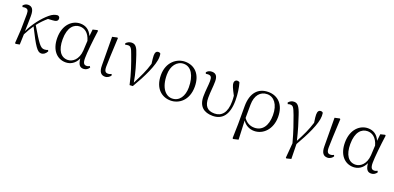

<svg xmlns="http://www.w3.org/2000/svg" viewBox="4 -1408 5126 2495"><g transform="rotate(20 2567.0 -160.0)"><path d="M471 14C501 14 531 -7 549 -43L541 -60C529 -54 510 -49 491 -49C437 -49 406 -97 279 -310C320 -362 360 -402 402 -438L465 -442C512 -444 536 -458 536 -489C536 -513 522 -522 506 -526C474 -524 438 -514 393 -475C313 -407 232 -304 175 -187C177 -257 180 -330 180 -395C181 -489 153 -523 97 -523C67 -523 44 -506 30 -488L38 -470C48 -472 59 -474 70 -474C108 -474 122 -456 122 -402L119 -187L107 2L117 10L171 0C174 -48 175 -95 176 -143C208 -205 227 -236 259 -283C378 -45 417 14 471 14Z M808 14C871 14 936 -18 972 -99C980 -15 1006 14 1055 14C1090 14 1117 -5 1133 -32L1122 -49C1108 -41 1097 -36 1079 -36C1046 -36 1028 -56 1028 -125C1028 -199 1047 -379 1066 -514L1056 -522L994 -507L984 -413C950 -492 892 -526 820 -526C710 -526 599 -434 599 -249C599 -82 688 14 808 14ZM981 -346 974 -210C965 -80 888 -25 822 -25C728 -25 671 -106 671 -255C671 -422 745 -488 827 -488C889 -488 951 -452 981 -346Z M1353 14C1390 14 1419 -10 1431 -32L1423 -49C1409 -42 1396 -36 1376 -36C1344 -36 1325 -51 1325 -116C1325 -195 1331 -282 1341 -514L1332 -520L1264 -505L1267 -110C1267 -19 1300 14 1353 14Z M1692 7 1736 5C1835 -162 1932 -358 1932 -469C1932 -486 1931 -499 1928 -514C1921 -522 1913 -526 1899 -526C1870 -526 1855 -505 1855 -462C1855 -436 1859 -401 1866 -350C1832 -236 1791 -156 1733 -42C1713 -166 1675 -287 1640 -392C1610 -486 1585 -521 1532 -521C1504 -521 1472 -507 1453 -484L1461 -465C1471 -470 1484 -473 1500 -473C1531 -473 1549 -452 1575 -376C1616 -267 1661 -140 1692 7Z M2260 14C2374 14 2496 -73 2496 -261C2496 -435 2400 -526 2268 -526C2154 -526 2030 -435 2030 -256C2030 -68 2141 14 2260 14ZM2268 -18C2182 -18 2101 -102 2101 -285C2101 -408 2167 -494 2261 -494C2364 -494 2426 -389 2426 -227C2426 -109 2370 -18 2268 -18Z M2842 14C2971 14 3054 -73 3054 -276C3054 -365 3041 -448 3022 -514C3015 -522 3003 -526 2989 -526C2967 -526 2950 -507 2950 -482C2950 -453 2965 -416 3013 -326C3016 -298 3017 -274 3017 -250C3017 -93 2951 -23 2853 -23C2753 -23 2709 -78 2709 -189C2709 -276 2721 -340 2721 -418C2721 -484 2699 -523 2640 -523C2606 -523 2581 -509 2566 -488L2573 -470C2581 -472 2592 -473 2603 -473C2644 -473 2657 -455 2657 -398C2657 -342 2644 -267 2644 -183C2644 -44 2722 14 2842 14Z M3186 198 3197 205 3266 189 3255 -72C3292 -16 3350 14 3415 14C3540 14 3648 -94 3648 -263C3648 -434 3552 -526 3420 -526C3280 -526 3191 -432 3191 -246V0ZM3255 -107 3256 -292C3257 -418 3319 -494 3416 -494C3507 -494 3577 -412 3577 -262C3577 -114 3512 -27 3403 -27C3340 -27 3291 -57 3255 -107Z M3923 199 3932 206 3996 190 3992 -15C4086 -177 4178 -362 4178 -469C4178 -486 4177 -499 4175 -513C4167 -522 4160 -526 4144 -526C4117 -526 4101 -507 4101 -462C4101 -437 4104 -414 4113 -353C4080 -245 4041 -166 3983 -56C3951 -193 3917 -298 3891 -375C3852 -496 3822 -521 3776 -521C3744 -521 3719 -506 3700 -483L3708 -463C3719 -468 3730 -470 3742 -470C3779 -470 3791 -453 3828 -355C3860 -266 3901 -155 3940 -6Z M4429 14C4466 14 4495 -10 4507 -32L4499 -49C4485 -42 4472 -36 4452 -36C4420 -36 4401 -51 4401 -116C4401 -195 4407 -282 4417 -514L4408 -520L4340 -505L4343 -110C4343 -19 4376 14 4429 14Z M4786 14C4849 14 4914 -18 4950 -99C4958 -15 4984 14 5033 14C5068 14 5095 -5 5111 -32L5100 -49C5086 -41 5075 -36 5057 -36C5024 -36 5006 -56 5006 -125C5006 -199 5025 -379 5044 -514L5034 -522L4972 -507L4962 -413C4928 -492 4870 -526 4798 -526C4688 -526 4577 -434 4577 -249C4577 -82 4666 14 4786 14ZM4959 -346 4952 -210C4943 -80 4866 -25 4800 -25C4706 -25 4649 -106 4649 -255C4649 -422 4723 -488 4805 -488C4867 -488 4929 -452 4959 -346Z"/></g></svg>

Font: Noto Serif JP Light
Style: Regular
Weight: 300
Designer: Ryoko NISHIZUKA 西塚涼子 (kana & ideographs); Frank Grießhammer (Latin, Greek & Cyrillic); Wenlong ZHANG 张文龙 (bopomofo); San
Foundry: Adobe
Version: Version 2.001;hotconv 1.1.0;makeotfexe 2.6.0